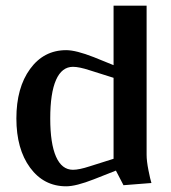

<svg xmlns="http://www.w3.org/2000/svg" viewBox="-20 -653 606 681"><path d="M382.8 -632.8H500V-104Q500 -82 506.6 -48.8Q513.2 -15.6 517.1 -3.9L418 3.9L391.1 -47.9L313 -17.1Q249.5 7.8 214.8 7.8Q135.3 7.8 86.7 -58.3Q38.1 -124.5 38.1 -232.9Q38.1 -341.8 86.7 -408.4Q135.3 -475.1 214.8 -475.1Q249.5 -475.1 313 -450.2L382.8 -421.9ZM382.8 -89.8V-377L297.9 -403.8Q260.7 -416 238.8 -416Q199.2 -416 178.7 -369.4Q158.2 -322.8 158.2 -232.9Q158.2 -144 178.7 -97.4Q199.2 -50.8 238.8 -50.8Q260.7 -50.8 297.9 -63Z"/></svg>

Font: Resagokr
Style: Bold
Weight: 600
Designer: gluk
Foundry: gluk
Version: Version 0.95